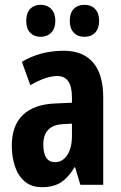

<svg xmlns="http://www.w3.org/2000/svg" viewBox="-20 -768 504 798"><path d="M245 -557Q325 -557 367 -508Q409 -459 409 -363V0H314L292 -73H290Q265 -31 234 -10.5Q203 10 155 10Q110 10 82 -14.5Q54 -39 41.5 -78.5Q29 -118 29 -162Q29 -247 76 -291Q123 -335 211 -338L279 -341V-364Q279 -452 218 -452Q172 -452 106 -414L71 -511Q147 -557 245 -557ZM242 -252Q160 -248 160 -167Q160 -94 209 -94Q240 -94 259.5 -123.5Q279 -153 279 -203V-254ZM89 -681Q89 -714 105.5 -731Q122 -748 149 -748Q176 -748 193 -730.5Q210 -713 210 -681Q210 -650 193 -632.5Q176 -615 149 -615Q122 -615 105.5 -632Q89 -649 89 -681ZM270 -681Q270 -714 286.5 -731Q303 -748 331 -748Q359 -748 375.5 -730.5Q392 -713 392 -681Q392 -650 375.5 -632.5Q359 -615 331 -615Q303 -615 286.5 -632.5Q270 -650 270 -681Z"/></svg>

Font: Noto Sans Lao UI ExtCond
Style: Bold
Weight: 700
Width: 2
Designer: Monotype Design Team
Foundry: Monotype Imaging Inc.
Version: Version 2.000; ttfautohint (v1.8.4.7-5d5b)